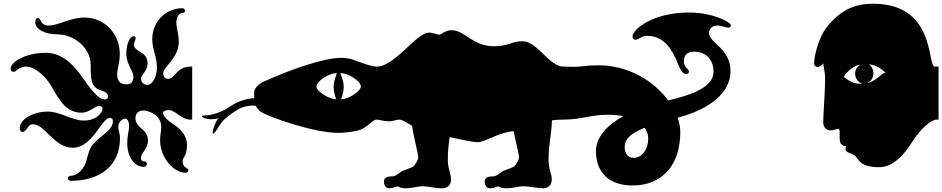

<svg xmlns="http://www.w3.org/2000/svg" viewBox="-20 -799 5050 1029"><path d="M361 170C509 170 623 95 623 -58C623 -87 614 -95 614 -124C614 -141 634 -163 650 -163C662 -163 672 -152 672 -120C672 -103 662 -75 662 -30C662 41 700 95 751 95C761 95 767 87 767 79C767 72 762 66 752 66C742 66 735 59 735 49C735 42 738 32 743 24C755 5 773 -16 773 -46C773 -112 706 -109 706 -166C706 -192 724 -207 749 -207C772 -207 844 -185 844 -120C844 -93 838 -72 838 -48C838 48 912 127 975 127C985 127 990 120 990 114C990 110 989 107 985 105C975 100 959 91 959 66C959 41 982 41 982 -22C982 -78 941 -114 902 -138C878 -153 854 -177 854 -193C854 -202 863 -209 885 -209C919 -209 952 -158 1000 -158H1010V-442H1000C927 -442 917 -376 880 -376C865 -376 855 -388 855 -406C855 -442 938 -486 938 -575C938 -620 925 -650 925 -678C925 -707 939 -729 957 -729C967 -729 971 -735 971 -741C971 -748 966 -755 958 -755C867 -755 796 -682 796 -590C796 -533 821 -495 821 -437C821 -379 792 -344 771 -344C750 -344 736 -358 736 -378C736 -398 771 -420 771 -459C771 -497 748 -511 728 -523C712 -533 698 -542 698 -559C698 -575 707 -584 707 -593C707 -601 703 -605 697 -605C671 -605 657 -551 657 -511C657 -455 695 -418 695 -389C695 -360 683 -347 657 -347C618 -347 608 -372 608 -401C608 -430 622 -461 622 -510C622 -619 539 -705 433 -705C354 -705 295 -662 240 -662C195 -662 203 -702 183 -702C175 -702 169 -695 169 -681C169 -637 229 -615 285 -615C381 -615 466 -540 466 -451C466 -379 465 -331 523 -314C552 -305 559 -293 559 -281C559 -272 553 -266 541 -266C519 -266 487 -289 427 -377C364 -469 303 -516 224 -516C126 -516 37 -471 37 -431C37 -421 43 -414 52 -414C70 -414 78 -442 119 -442C168 -442 225 -390 257 -334C303 -252 340 -195 418 -195C458 -195 493 -232 510 -232C522 -232 529 -226 529 -216C529 -209 525 -200 517 -190C503 -172 476 -153 429 -153C363 -153 307 -201 235 -201C163 -201 86 -163 86 -112C86 -99 92 -92 99 -92C126 -92 126 -133 157 -133C220 -133 272 -7 369 -7C478 -7 523 -167 569 -167C580 -167 585 -160 585 -151C585 -90 499 -68 465 -6C455 13 450 39 443 62C432 106 394 143 361 143C349 143 343 150 343 157C343 163 349 170 361 170Z M1792 -87C1843 -87 1898 -97 1917 -106C1960 -127 1978 -158 1999 -158H2010V-442H1999C1978 -442 1936 -456 1910 -465C1884 -474 1859 -489 1806 -489C1721 -489 1547 -431 1399 -364C1363 -348 1342 -325 1342 -302C1342 -291 1342 -281 1343 -273C1301 -270 1260 -260 1213 -228C1148 -184 1091 -180 1074 -180C1066 -180 1062 -178 1062 -176C1062 -174 1066 -171 1070 -168C1079 -163 1096 -160 1115 -160C1128 -160 1141 -162 1151 -166C1137 -151 1120 -108 1120 -91C1120 -85 1121 -83 1123 -83C1132 -83 1154 -124 1165 -139C1180 -160 1208 -183 1248 -208C1275 -225 1304 -233 1333 -233C1338 -233 1344 -233 1351 -232C1358 -216 1369 -205 1388 -194C1426 -172 1659 -87 1792 -87ZM1676 -335C1676 -364 1741 -407 1786 -407C1774 -377 1768 -355 1768 -333C1768 -312 1773 -292 1782 -267C1741 -267 1676 -311 1676 -335ZM1804 -407C1849 -407 1914 -364 1914 -335C1914 -311 1849 -267 1808 -267C1817 -292 1822 -312 1822 -333C1822 -355 1816 -377 1804 -407Z M2539 -37C2583 -37 2652 -91 2733 -96C2742 -48 2762 32 2762 44C2762 55 2746 83 2738 91C2730 99 2685 113 2675 118C2665 123 2642 146 2626 146C2599 146 2578 151 2578 173C2578 192 2585 210 2607 210C2629 210 2642 200 2650 200C2656 200 2659 210 2696 210C2728 210 2761 199 2785 199C2810 199 2855 209 2892 210C2919 209 2937 193 2937 162C2937 131 2920 106 2920 57C2920 -33 2935 -64 2938 -154C2956 -157 2977 -158 3000 -158H3010V-442H3000C2923 -442 2861 -578 2779 -578C2725 -578 2700 -551 2630 -551C2510 -551 2473 -637 2401 -637C2363 -637 2347 -613 2334 -613C2321 -613 2306 -624 2277 -624C2214 -624 2094 -442 2000 -442H1990V-158H2000C2013 -158 2036 -149 2062 -149C2091 -149 2103 -158 2118 -158C2130 -158 2145 -152 2173 -134L2189 -124C2191 -90 2222 29 2222 44C2222 55 2206 83 2198 91C2190 99 2145 113 2135 118C2125 123 2102 146 2086 146C2059 146 2038 151 2038 173C2038 192 2045 210 2067 210C2089 210 2102 200 2110 200C2116 200 2119 210 2156 210C2188 210 2221 199 2245 199C2269 199 2311 210 2348 210C2377 210 2397 195 2397 162C2397 131 2380 106 2380 57C2380 4 2385 -28 2390 -64C2447 -53 2509 -37 2539 -37Z M3370 195C3533 195 3626 81 3626 -91C3626 -116 3621 -142 3612 -168L3621 -171C3784 -214 3895 -304 3895 -415C3895 -544 3780 -565 3780 -624C3780 -644 3797 -662 3823 -662C3849 -662 3869 -651 3880 -651C3891 -651 3897 -653 3897 -662C3897 -682 3797 -732 3673 -732C3479 -732 3370 -642 3370 -603C3370 -593 3376 -586 3386 -586C3403 -586 3417 -607 3447 -607C3543 -607 3585 -529 3616 -451C3635 -403 3651 -402 3657 -402C3666 -402 3672 -408 3672 -415C3672 -420 3669 -426 3664 -430C3656 -437 3645 -452 3645 -468C3645 -499 3658 -522 3700 -522C3769 -522 3804 -474 3804 -414C3804 -331 3686 -290 3561 -261C3486 -363 3350 -449 3188 -449C3117 -449 3099 -441 3065 -441C3031 -441 3037 -442 3000 -442H2990V-158H3000C3097 -158 3140 -184 3241 -184C3269 -184 3296 -181 3320 -176C3234 -128 3174 -66 3174 12C3174 119 3238 195 3370 195ZM3328 -10C3328 -54 3359 -84 3435 -114C3447 -97 3454 -79 3454 -58C3454 8 3415 47 3377 47C3339 47 3328 16 3328 -10Z M4693 97C4762 97 4822 36 4868 -37C4914 -110 4970 -158 5000 -158H5010V-442H4990C4948 -442 4998 -779 4660 -779C4554 -779 4479 -741 4407 -648C4370 -600 4343 -504 4343 -457C4343 -445 4357 -440 4364 -440C4372 -440 4382 -448 4392 -459C4396 -427 4402 -412 4402 -372C4402 -308 4392 -188 4392 -144C4392 -111 4414 -100 4432 -100C4450 -100 4466 -111 4476 -107C4480 -106 4480 -98 4480 -88V-66C4480 -50 4481 -34 4488 -27C4497 -18 4503 -16 4507 -16C4511 -16 4513 -17 4516 -18C4513 -11 4512 -5 4512 0C4512 7 4515 12 4522 16C4533 22 4557 28 4565 38C4586 65 4599 97 4693 97ZM4502 -387C4522 -418 4557 -449 4591 -453C4571 -440 4563 -422 4563 -404C4563 -380 4579 -356 4602 -351C4560 -346 4531 -364 4502 -387ZM4627 -353C4649 -363 4661 -384 4661 -406C4661 -423 4654 -441 4638 -454C4664 -453 4700 -437 4725 -409C4714 -407 4705 -400 4696 -392C4687 -384 4658 -360 4627 -353Z"/></svg>

Font: Teranoptia Furiae
Style: Regular
Weight: 400
Designer: Ariel Martín Pérez
Foundry: Tunera Type Foundry
Version: Version 1.001;FEAKit 1.0